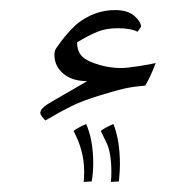

<svg xmlns="http://www.w3.org/2000/svg" viewBox="-20 -229 379 381"><path d="M268 -59Q242 -57 223.5 -52.5Q205 -48 176 -39Q141 -28 121 -18Q101 -8 70 10Q66 6 63 2Q60 -2 60 -5Q60 -13 74 -22Q81 -26 86.5 -29.5Q92 -33 96 -35L153 -68Q123 -68 105.5 -83Q88 -98 88 -120Q88 -129 92 -134Q111 -162 132 -181Q167 -209 208 -209Q233 -209 246 -198Q259 -187 260 -176L253 -166Q239 -173 213 -173Q191 -173 173.5 -166Q156 -159 133 -145Q133 -127 143 -117Q153 -107 178 -100Q199 -94 220 -94Q231 -94 257 -98Q287 -103 289 -104Q278 -75 268 -59ZM151 17Q165 49 165 95Q165 113 162 131L146 132Q147 125 147 111Q147 70 126 31Q131 26 151 17ZM205 17Q218 49 218 98Q218 109 216 131L200 132Q201 125 201 112Q201 74 191 53.5Q181 33 180 31Q185 26 205 17Z"/></svg>

Font: Mirza
Style: Regular
Weight: 400
Designer: Arabic design by Kourosh Beigpour, Latin design by Eduardo Tunni, engineering by Lasse Fister
Version: Version 1.0010g